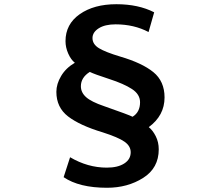

<svg xmlns="http://www.w3.org/2000/svg" viewBox="-20 -804 1040 903"><path d="M705.1 -746.1 678.7 -653.3Q610.4 -689.5 523.4 -689.5Q473.6 -689.5 444.3 -670.9Q415 -652.3 415 -625Q415 -595.7 445.8 -577.1Q476.6 -558.6 544.9 -538.1Q648.4 -507.8 701.2 -464.8Q753.9 -421.9 753.9 -345.7Q753.9 -260.7 679.7 -206.1Q698.2 -191.4 712.4 -163.6Q726.6 -135.7 726.6 -101.6Q726.6 -13.7 653.3 32.7Q580.1 79.1 483.4 79.1Q352.5 79.1 279.3 29.3L309.6 -64.5Q392.6 -15.6 482.4 -15.6Q534.2 -15.6 564.5 -35.2Q594.7 -54.7 594.7 -87.9Q594.7 -117.2 565.4 -137.7Q536.1 -158.2 462.9 -181.6Q355.5 -213.9 300.3 -256.3Q245.1 -298.8 245.1 -372.1Q245.1 -409.2 267.6 -446.8Q290 -484.4 332 -508.8Q313.5 -523.4 300.8 -552.2Q288.1 -581.1 288.1 -610.4Q288.1 -690.4 355 -737.3Q421.9 -784.2 527.3 -784.2Q630.9 -784.2 705.1 -746.1ZM402.3 -465.8Q360.4 -439.5 360.4 -398.4Q360.4 -369.1 384.8 -347.2Q409.2 -325.2 469.7 -304.7Q586.9 -263.7 603.5 -254.9Q638.7 -276.4 638.7 -323.2Q638.7 -360.4 600.6 -385.3Q562.5 -410.2 493.2 -432.6Q423.8 -455.1 402.3 -465.8Z"/></svg>

Font: Gen Shin Gothic Bold
Style: Bold
Weight: 700
Designer: [Source Han Sans]
Ryoko NISHIZUKA  (kana & ideographs); Paul D. Hunt (Latin, Greek & Cyrillic); Wenlong ZHANG  (bopomofo
Version: Version 1.002.20150607